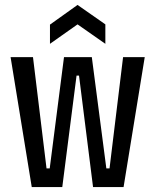

<svg xmlns="http://www.w3.org/2000/svg" viewBox="-20 -760 631 780"><path d="M109 0 23 -528H114L169 -76H182L240 -528H353L412 -76H425L480 -528H568L482 0H358L301 -453H291L233 0ZM183 -582V-660L295 -740L408 -661V-582L295 -661Z"/></svg>

Font: Bricolage Grotesque 24pt Condensed
Style: Regular
Weight: 400
Width: 3
Designer: Mathieu Triay
Foundry: Atelier Triay
Version: Version 1.001;gftools[0.9.33.dev8+g029e19f]